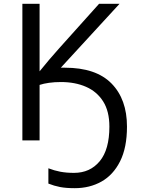

<svg xmlns="http://www.w3.org/2000/svg" viewBox="-20 -734 736 1004"><path d="M605 -714 298 -380H319Q482 -380 563 -297.5Q644 -215 644 -72Q644 38 608 109.5Q572 181 510.5 215.5Q449 250 371 250Q325 250 294 244Q263 238 233 226V146Q264 158 295.5 164Q327 170 367 170Q451 170 501.5 109Q552 48 552 -72Q552 -152 519.5 -203.5Q487 -255 430 -280Q373 -305 299 -305Q265 -305 236.5 -301Q208 -297 187 -290V0H97V-714H187V-361Q210 -390 237 -421.5Q264 -453 289 -481L498 -714Z"/></svg>

Font: Noto IKEA Simplified Chinese
Style: Regular
Weight: 400
Designer: Monotype Design Team
Foundry: Monotype Imaging Inc.
Version: Version 1.100